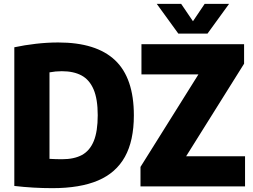

<svg xmlns="http://www.w3.org/2000/svg" viewBox="-20 -970 1318 999"><path d="M54.5 -2.5V-724Q108 -735.5 166.8 -742.2Q225.5 -749 283 -749Q481 -749 578.8 -656.5Q676.5 -564 676.5 -370Q676.5 -238 630 -154.2Q583.5 -70.5 490 -30.8Q396.5 9 253 9Q152.5 9 54.5 -2.5ZM488.5 -370.5Q488.5 -454.5 467 -504.8Q445.5 -555 404.5 -577.2Q363.5 -599.5 301.5 -599.5Q269 -599.5 237.5 -593.5V-143.5Q270 -141.5 302.5 -141.5Q365.5 -141.5 406.2 -163.5Q447 -185.5 467.8 -235.8Q488.5 -286 488.5 -370.5ZM948.5 -157H1255V0H711V-101.5L1012.5 -583H716V-740H1250V-638.5ZM1045 -950H1172L1059.5 -795H908L795.5 -950H922.5L984 -859.5Z"/></svg>

Font: Encode Sans Semi Condensed ExBd
Style: Regular
Weight: 800
Width: 4
Designer: Multiple Designers
Foundry: Impallari Type
Version: Version 2.000